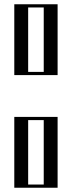

<svg xmlns="http://www.w3.org/2000/svg" viewBox="-20 -880 337 900"><path d="M72 0V-332H225V0ZM72 -528V-860H225V-528ZM87 -15V-317H210V-15ZM87 -543V-845H210V-543ZM87 -15H210V-317H87ZM87 -543H210V-845H87ZM72 0H225V-332H72ZM72 -528H225V-860H72ZM112 -15V-317H185V-15ZM112 -543V-845H185V-543ZM47 0H250V-332H47ZM47 -528H250V-860H47Z"/></svg>

Font: Hussar Outliner
Style: Regular
Weight: 700
Foundry: Cannot Into Space Fonts
Version: Version 0.92